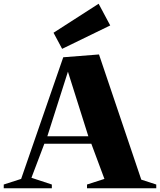

<svg xmlns="http://www.w3.org/2000/svg" viewBox="-35 -1006 855 1026"><path d="M-15 0V-20L78 -50L303 -700L494 -715L720 -46L800 -20V0H430V-20L523 -50L453 -238H202L133 -56L242 -20V0ZM218 -278H437L328 -623ZM297 -745 251 -831 492 -986 554 -870Z"/></svg>

Font: Wittgenstein Black
Style: Regular
Weight: 900
Designer: Jörg Drees
Foundry: Jörg Drees
Version: Version 1.303; ttfautohint (v1.8.4.7-5d5b)